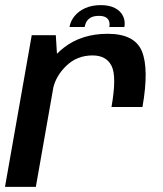

<svg xmlns="http://www.w3.org/2000/svg" viewBox="-28 -730 638 750"><path d="M407.5 -312H528.5Q554.5 -460.5 526.5 -529.2Q498.5 -598 392.5 -598Q291 -598 221 -543.5Q206.5 -532 194.5 -520L190 -592.5H96L-8.5 0H112L180.5 -389Q192 -435 230.5 -472.5Q272.5 -513.5 333.5 -513.5Q387.5 -513.5 408 -472.2Q428.5 -431 407.5 -312ZM366 -710Q331.5 -710 305.5 -698.5Q279.5 -687 263.5 -667.5Q247.5 -648 243.5 -624.5H302.5Q305 -637.5 311.2 -647.2Q317.5 -657 328.8 -662.5Q340 -668 358.5 -668Q375.5 -668 385 -662.5Q394.5 -657 398 -647.2Q401.5 -637.5 399 -624.5H458Q462 -648 452.5 -667.5Q443 -687 421 -698.5Q399 -710 366 -710Z"/></svg>

Font: Anybody Thin Medium
Style: Italic
Weight: 500
Italic angle: -10°
Version: Version 1.113;gftools[0.9.25]